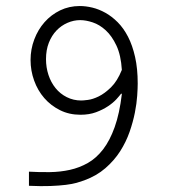

<svg xmlns="http://www.w3.org/2000/svg" viewBox="-20 -610 610 644"><path d="M77.1 -34.2Q112.8 -32.2 147.7 -32.7Q182.6 -33.2 214.6 -40.3Q246.6 -47.4 274.9 -63.5Q303.2 -79.6 325.9 -109.1Q348.6 -138.7 364.7 -183.8Q380.9 -229 388.7 -294.4L386.7 -296.4Q381.3 -289.1 370.4 -277.1Q359.4 -265.1 342.3 -253.7Q325.2 -242.2 302.2 -233.6Q279.3 -225.1 250 -225.1Q211.9 -225.1 181.2 -240.5Q150.4 -255.9 128.4 -281.2Q106.4 -306.6 94.5 -339.8Q82.5 -373 82.5 -408.7Q82.5 -444.8 95 -477.8Q107.4 -510.7 129.4 -535.6Q151.4 -560.5 181.6 -575.2Q211.9 -589.8 247.6 -589.8Q267.6 -589.8 289.8 -584.5Q312 -579.1 333.5 -567.1Q355 -555.2 374.8 -535.4Q394.5 -515.6 409.4 -486.8Q424.3 -458 433.1 -418.9Q441.9 -379.9 441.9 -329.6Q441.9 -314.9 440.2 -289.1Q438.5 -263.2 432.4 -232.2Q426.3 -201.2 414.6 -167.5Q402.8 -133.8 383.1 -102.8Q363.3 -71.8 333.5 -45.9Q303.7 -20 262.2 -4.9Q251.5 -1 237.1 3.2Q222.7 7.3 200.9 10Q179.2 12.7 149.2 13.9Q119.1 15.1 77.1 13.2ZM388.7 -375.5Q385.7 -424.8 370.6 -457Q355.5 -489.3 334.7 -508.3Q314 -527.3 291 -534.9Q268.1 -542.5 249 -542.5Q227.1 -542.5 206.3 -533.4Q185.5 -524.4 169.4 -507.6Q153.3 -490.7 143.8 -466.6Q134.3 -442.4 134.3 -411.6Q134.3 -383.8 142.6 -358.6Q150.9 -333.5 166.3 -314.5Q181.6 -295.4 203.9 -284.2Q226.1 -272.9 252.9 -272.9Q258.8 -272.9 274.9 -274.9Q291 -276.9 311 -286.6Q331.1 -296.4 352.3 -317.1Q373.5 -337.9 388.7 -375.5Z"/></svg>

Font: Ethiopic Sadiss
Style: Regular
Weight: 400
Designer: abass alamnehe
Foundry: Senamirmir Project
Version: Version 5.100